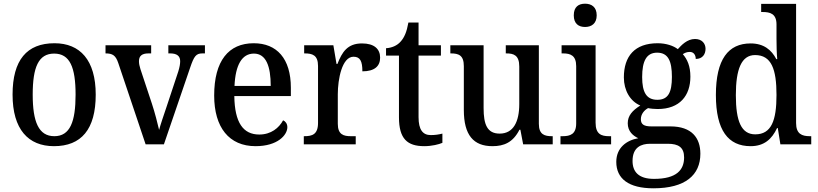

<svg xmlns="http://www.w3.org/2000/svg" viewBox="-20 -781 4426 1039"><path d="M272 10C420 10 498 -81 498 -269C498 -456 413 -547 275 -547C125 -547 48 -456 48 -269C48 -81 133 10 272 10ZM274 -44C189 -44 157 -122 157 -269C157 -417 188 -491 273 -491C358 -491 389 -417 389 -269C389 -122 359 -44 274 -44Z M620 -440 768 0H867L1009 -415C1030 -477 1041 -492 1075 -492H1089V-536H891V-492H901C937 -492 955 -478 955 -450C955 -435 952 -418 945 -395L882 -205C866 -158 848 -105 841 -78C833 -112 818 -172 802 -220L740 -407C735 -423 732 -436 732 -450C732 -478 748 -492 783 -492H798V-536H551V-492C590 -492 606 -481 620 -440Z M1363 10C1482 10 1535 -50 1535 -93C1535 -112 1524 -125 1512 -130C1490 -89 1447 -53 1383 -53C1296 -53 1250 -117 1248 -261H1554V-306C1554 -464 1478 -547 1353 -547C1217 -547 1139 -452 1139 -264C1139 -91 1220 10 1363 10ZM1445 -316H1249C1254 -429 1289 -491 1354 -491C1420 -491 1445 -422 1445 -316Z M1624 0H1905V-44H1879C1840 -44 1808 -52 1808 -111V-271C1808 -353 1831 -474 1893 -474C1929 -474 1941 -450 1941 -395C2007 -395 2037 -423 2037 -469C2037 -516 2005 -546 1939 -546C1860 -546 1831 -499 1806 -435H1801L1784 -536H1626V-492H1629C1670 -492 1701 -483 1701 -424V-116C1701 -53 1669 -44 1627 -44H1624Z M2276 10C2317 10 2356 0 2374 -8V-58C2354 -53 2335 -50 2311 -50C2268 -50 2245 -79 2245 -147V-480H2366V-536H2245V-659H2190C2181 -608 2168 -578 2148 -556C2129 -534 2100 -522 2069 -520V-480H2139V-146C2139 -30 2184 10 2276 10Z M2645 10C2707 10 2756 -10 2791 -79H2796L2811 0H2971V-44H2967C2928 -44 2896 -52 2896 -111V-536H2717V-492H2720C2759 -492 2790 -483 2790 -421V-218C2790 -122 2758 -58 2684 -58C2616 -58 2597 -108 2597 -196V-536H2417V-492H2420C2462 -492 2490 -482 2490 -423V-186C2490 -50 2542 10 2645 10Z M3146 -635C3180 -635 3209 -653 3209 -698C3209 -744 3180 -761 3146 -761C3111 -761 3085 -744 3085 -698C3085 -653 3111 -635 3146 -635ZM3013 0H3287V-44H3276C3234 -44 3203 -55 3203 -117V-536H3019V-492H3027C3067 -492 3098 -481 3098 -423V-113C3098 -55 3066 -44 3025 -44H3013Z M3516 238C3689 238 3770 166 3770 51C3770 -35 3723 -97 3608 -97H3505C3463 -97 3448 -109 3448 -136C3448 -164 3467 -185 3487 -196C3499 -193 3524 -191 3539 -191C3659 -191 3716 -264 3716 -366C3716 -424 3699 -460 3675 -488C3686 -495 3697 -500 3713 -500C3734 -500 3745 -483 3745 -462C3782 -462 3798 -488 3798 -517C3798 -545 3779 -570 3741 -570C3698 -570 3667 -536 3648 -515C3625 -533 3585 -547 3539 -547C3415 -547 3356 -477 3356 -362C3356 -292 3390 -233 3445 -210C3402 -183 3377 -155 3377 -114C3377 -70 3406 -46 3434 -33C3370 -22 3315 19 3315 95C3315 186 3382 238 3516 238ZM3537 -241C3478 -241 3455 -282 3455 -364C3455 -450 3478 -496 3536 -496C3595 -496 3616 -452 3616 -365C3616 -281 3596 -241 3537 -241ZM3519 187C3434 187 3403 147 3403 90C3403 15 3451 -3 3498 -3H3594C3651 -3 3682 16 3682 71C3682 138 3642 187 3519 187Z M4042 10C4115 10 4157 -28 4185 -88H4189L4203 0H4370V-44H4362C4320 -44 4288 -56 4288 -115V-760H4099V-716H4107C4147 -716 4182 -707 4182 -649V-570C4182 -536 4183 -493 4186 -461H4181C4155 -511 4113 -546 4042 -546C3921 -546 3854 -460 3854 -267C3854 -75 3921 10 4042 10ZM4067 -54C3992 -54 3962 -124 3962 -266C3962 -406 3992 -483 4066 -483C4155 -483 4182 -406 4182 -267C4182 -128 4154 -54 4067 -54Z"/></svg>

Font: Noto Serif SemiCondensed Medium
Style: Regular
Weight: 500
Width: 4
Designer: Monotype Design Team
Foundry: Monotype Imaging Inc.
Version: Version 2.014